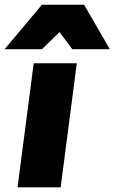

<svg xmlns="http://www.w3.org/2000/svg" viewBox="-76 -800 489 820"><path d="M-1 0 67.9 -529.8H252L183.1 0ZM103 -589.8H-56.2L103 -779.8H283.2L393.1 -589.8H232.9L178.2 -663.1Z"/></svg>

Font: Cooper Hewitt
Style: Heavy Italic
Weight: 714
Designer: Village Type and Design LLC
Foundry: Cooper Hewitt Smithsonian Design Museum
Version: 1.000